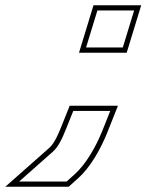

<svg xmlns="http://www.w3.org/2000/svg" viewBox="-190 -554 558 732"><path d="M63.7 -67 89.3 -131H230.3L200 -55C175.7 5 138.2 72 93 112L64 138H-117L11.9 24C29.8 8 45 -19 63.7 -67ZM159.9 -444 181.3 -514H321.3L299.9 -444L299.6 -443L278.2 -373H138.2L159.6 -443ZM45.1 -74.3C26.6 -27 12.2 -3.1 -1.4 9.1L-169.8 158H71.7L106.3 126.9C155.4 83.5 193.5 14.2 218.6 -47.5L259.7 -151H75.7ZM166.5 -534 111.2 -353H293L348.4 -534Z"/></svg>

Font: Nordica Plus
Style: NordicaClassicRgCondOblOl
Weight: 500
Version: Version 1.01